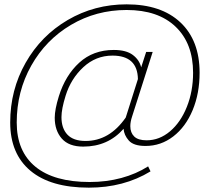

<svg xmlns="http://www.w3.org/2000/svg" viewBox="-20 -700 959 884"><path d="M588 -163Q580 -139 580 -119Q580 -89 598 -71.5Q616 -54 655 -54Q714 -54 763 -95.5Q812 -137 840.5 -208.5Q869 -280 869 -365Q869 -500 788.5 -577Q708 -654 563 -654Q423 -654 307 -585.5Q191 -517 124 -398Q57 -279 57 -136Q57 -3 143 67.5Q229 138 393 138Q470 138 538.5 119.5Q607 101 662 66L673 89Q550 164 389 164Q213 164 120 86Q27 8 27 -136Q27 -286 98 -411Q169 -536 292 -608Q415 -680 563 -680Q722 -680 810.5 -597Q899 -514 899 -365Q899 -270 867 -193Q835 -116 778 -72Q721 -28 650 -28Q595 -28 573 -53Q551 -78 549 -107Q477 -25 363 -25Q297 -25 264.5 -62Q232 -99 232 -158Q232 -196 251 -257Q281 -353 345 -411.5Q409 -470 504 -470Q561 -470 591.5 -447Q622 -424 630 -390L653 -461H683ZM559 -159 615 -336Q613 -444 498 -444Q421 -444 363.5 -390.5Q306 -337 282 -259Q263 -198 263 -161Q263 -109 290.5 -80Q318 -51 374 -51Q484 -51 559 -159Z"/></svg>

Font: KoHo ExtraLight
Style: Italic
Weight: 275
Italic angle: -10°
Version: Version 1.000; ttfautohint (v1.6)